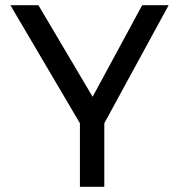

<svg xmlns="http://www.w3.org/2000/svg" viewBox="-20 -720 690 740"><path d="M288 -245 20 -700H128L337 -347L528 -700H630L382 -245V0H288Z"/></svg>

Font: PT Root UI Medium
Style: Regular
Weight: 500
Designer: Vitaly Kuzmin
Foundry: ParaType Ltd.
Version: Version 2.001G